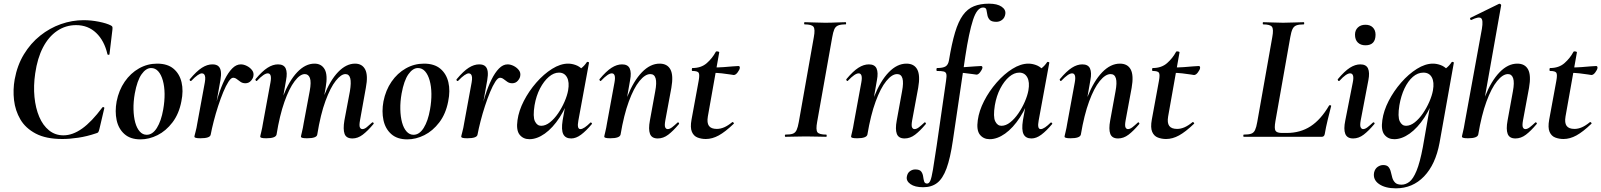

<svg xmlns="http://www.w3.org/2000/svg" viewBox="-20 -746 8731 1047"><path d="M320 12Q231 12 175 -17.5Q119 -47 91 -95Q63 -143 56.5 -200Q50 -257 60 -313Q74 -390 110.5 -450Q147 -510 199 -551.5Q251 -593 312 -614.5Q373 -636 436 -636Q477 -636 519.5 -627.5Q562 -619 585 -607Q592 -603 593 -599Q594 -595 593 -584L577 -450Q577 -447 572 -447Q567 -447 566 -450Q549 -524 504.5 -566.5Q460 -609 395 -609Q338 -609 291.5 -577.5Q245 -546 214.5 -487.5Q184 -429 172 -346Q162 -278 168 -217Q174 -156 194 -109Q214 -62 247.5 -35Q281 -8 326 -8Q376 -8 428 -45Q480 -82 538 -160Q541 -164 545.5 -161.5Q550 -159 549 -157L522 -42Q519 -30 516 -25.5Q513 -21 504 -19Q454 -2 406.5 5Q359 12 320 12Z M746 14Q691 14 658.5 -15Q626 -44 616 -91Q606 -138 616 -193Q628 -254 660 -300.5Q692 -347 738 -373Q784 -399 837 -399Q893 -399 926 -371.5Q959 -344 970 -297.5Q981 -251 969 -193Q956 -125 920.5 -78.5Q885 -32 839 -9Q793 14 746 14ZM780 -11Q812 -11 835.5 -48.5Q859 -86 870 -149Q878 -194 877.5 -234.5Q877 -275 868 -307Q859 -339 843 -357Q827 -375 804 -375Q776 -375 752 -341Q728 -307 715 -236Q707 -191 708 -150Q709 -109 717.5 -78Q726 -47 742 -29Q758 -11 780 -11Z M1129 -12 1119 -13Q1129 -66 1142 -120.5Q1155 -175 1170.5 -224Q1186 -273 1205 -311.5Q1224 -350 1246 -372.5Q1268 -395 1293 -395Q1309 -395 1326 -386.5Q1343 -378 1354 -364Q1365 -350 1362 -333Q1361 -320 1349 -306Q1337 -292 1318 -292Q1303 -292 1292 -299.5Q1281 -307 1271.5 -314.5Q1262 -322 1251 -322Q1240 -322 1226 -300.5Q1212 -279 1197.5 -244Q1183 -209 1169.5 -167.5Q1156 -126 1145.5 -85Q1135 -44 1129 -12ZM1073 8Q1054 8 1047 5.5Q1040 3 1040 0Q1040 -4 1046 -26Q1052 -48 1056 -74L1097 -297Q1100 -314 1099 -324.5Q1098 -335 1093.5 -340.5Q1089 -346 1081 -346Q1072 -346 1057.5 -336Q1043 -326 1024 -306Q1020 -302 1016 -306.5Q1012 -311 1016 -315Q1052 -358 1081 -376.5Q1110 -395 1138 -395Q1160 -395 1171 -385Q1182 -375 1184.5 -356Q1187 -337 1182 -309L1129 -12Q1126 8 1073 8Z M1902 9Q1868 9 1859 -16Q1850 -41 1858 -89L1888 -248Q1896 -296 1890 -319Q1884 -342 1864 -342Q1840 -342 1811 -305.5Q1782 -269 1755 -196Q1728 -123 1710 -12L1692 -13Q1712 -135 1746 -221.5Q1780 -308 1824 -353.5Q1868 -399 1916 -399Q1955 -399 1971.5 -367Q1988 -335 1975 -267L1943 -89Q1938 -61 1942.5 -51.5Q1947 -42 1956 -42Q1967 -42 1979.5 -52Q1992 -62 2008 -77Q2012 -81 2016 -77Q2020 -73 2016 -69Q1985 -32 1958 -11.5Q1931 9 1902 9ZM1432 8Q1413 8 1406 5.5Q1399 3 1399 0Q1399 -4 1404.5 -26Q1410 -48 1414 -74L1455 -297Q1464 -346 1440 -346Q1430 -346 1415.5 -336Q1401 -326 1382 -306Q1379 -302 1375 -306.5Q1371 -311 1374 -315Q1410 -358 1439 -376.5Q1468 -395 1496 -395Q1528 -395 1538 -372.5Q1548 -350 1540 -309L1488 -12Q1483 8 1432 8ZM1654 8Q1635 8 1628 5.5Q1621 3 1621 0Q1621 -4 1626.5 -26Q1632 -48 1636 -74L1669 -250Q1678 -299 1670 -320.5Q1662 -342 1642 -342Q1616 -342 1586.5 -303Q1557 -264 1531 -190.5Q1505 -117 1488 -12L1470 -13Q1489 -132 1522.5 -218.5Q1556 -305 1600.5 -352Q1645 -399 1695 -399Q1733 -399 1750.5 -368Q1768 -337 1756 -269L1710 -12Q1707 8 1654 8Z M2201 14Q2146 14 2113.5 -15Q2081 -44 2071 -91Q2061 -138 2071 -193Q2083 -254 2115 -300.5Q2147 -347 2193 -373Q2239 -399 2292 -399Q2348 -399 2381 -371.5Q2414 -344 2425 -297.5Q2436 -251 2424 -193Q2411 -125 2375.5 -78.5Q2340 -32 2294 -9Q2248 14 2201 14ZM2235 -11Q2267 -11 2290.5 -48.5Q2314 -86 2325 -149Q2333 -194 2332.5 -234.5Q2332 -275 2323 -307Q2314 -339 2298 -357Q2282 -375 2259 -375Q2231 -375 2207 -341Q2183 -307 2170 -236Q2162 -191 2163 -150Q2164 -109 2172.5 -78Q2181 -47 2197 -29Q2213 -11 2235 -11Z M2584 -12 2574 -13Q2584 -66 2597 -120.5Q2610 -175 2625.5 -224Q2641 -273 2660 -311.5Q2679 -350 2701 -372.5Q2723 -395 2748 -395Q2764 -395 2781 -386.5Q2798 -378 2809 -364Q2820 -350 2817 -333Q2816 -320 2804 -306Q2792 -292 2773 -292Q2758 -292 2747 -299.5Q2736 -307 2726.5 -314.5Q2717 -322 2706 -322Q2695 -322 2681 -300.5Q2667 -279 2652.5 -244Q2638 -209 2624.5 -167.5Q2611 -126 2600.5 -85Q2590 -44 2584 -12ZM2528 8Q2509 8 2502 5.5Q2495 3 2495 0Q2495 -4 2501 -26Q2507 -48 2511 -74L2552 -297Q2555 -314 2554 -324.5Q2553 -335 2548.5 -340.5Q2544 -346 2536 -346Q2527 -346 2512.5 -336Q2498 -326 2479 -306Q2475 -302 2471 -306.5Q2467 -311 2471 -315Q2507 -358 2536 -376.5Q2565 -395 2593 -395Q2615 -395 2626 -385Q2637 -375 2639.5 -356Q2642 -337 2637 -309L2584 -12Q2581 8 2528 8Z M2867 13Q2833 13 2813.5 -11.5Q2794 -36 2802 -91Q2809 -142 2836.5 -195.5Q2864 -249 2904.5 -295.5Q2945 -342 2990.5 -370.5Q3036 -399 3078 -399Q3098 -399 3119 -391.5Q3140 -384 3155.5 -367.5Q3171 -351 3173 -324L3113 -357Q3130 -359 3148.5 -373Q3167 -387 3180 -407Q3182 -410 3187.5 -408Q3193 -406 3192 -404L3134 -89Q3125 -42 3145 -42Q3155 -42 3169 -51.5Q3183 -61 3199 -77Q3202 -80 3206 -76Q3210 -72 3207 -69Q3176 -32 3148.5 -11.5Q3121 9 3095 9Q3063 9 3051.5 -14.5Q3040 -38 3048 -89L3073 -229L3094 -246Q3070 -164 3032 -106Q2994 -48 2951 -17.5Q2908 13 2867 13ZM2931 -60Q2955 -60 2979 -79Q3003 -98 3023.5 -128Q3044 -158 3058.5 -191.5Q3073 -225 3078 -253Q3086 -298 3072 -324Q3058 -350 3028 -350Q3000 -350 2973 -327Q2946 -304 2925 -264Q2904 -224 2895 -172Q2885 -109 2897 -84.5Q2909 -60 2931 -60Z M3567 9Q3534 9 3524.5 -16Q3515 -41 3524 -89L3553 -248Q3571 -342 3526 -342Q3498 -342 3467 -304Q3436 -266 3409 -192.5Q3382 -119 3364 -12L3346 -13Q3366 -132 3400.5 -218.5Q3435 -305 3480.5 -352Q3526 -399 3577 -399Q3619 -399 3636 -367Q3653 -335 3641 -267L3608 -89Q3603 -61 3607.5 -51.5Q3612 -42 3621 -42Q3632 -42 3645 -52Q3658 -62 3674 -77Q3677 -81 3681 -77Q3685 -73 3682 -69Q3651 -32 3624 -11.5Q3597 9 3567 9ZM3308 8Q3289 8 3282 5.5Q3275 3 3275 0Q3275 -4 3280.5 -26Q3286 -48 3290 -74L3331 -297Q3340 -346 3316 -346Q3306 -346 3291.5 -336Q3277 -326 3258 -306Q3255 -302 3251 -306.5Q3247 -311 3250 -315Q3286 -358 3315 -376.5Q3344 -395 3372 -395Q3404 -395 3414 -372.5Q3424 -350 3416 -309L3364 -12Q3359 8 3308 8Z M3829 12Q3805 12 3784 4Q3763 -4 3753 -27Q3743 -50 3751 -94L3790 -306Q3796 -339 3790 -349Q3784 -359 3756 -359Q3752 -359 3752.5 -367Q3753 -375 3756 -375Q3804 -375 3834.5 -402Q3865 -429 3883 -463Q3885 -467 3894 -465.5Q3903 -464 3902 -460L3840 -111Q3834 -76 3846 -59.5Q3858 -43 3889 -43Q3909 -43 3929.5 -52Q3950 -61 3973 -80Q3975 -82 3979.5 -78Q3984 -74 3981 -71Q3935 -27 3899.5 -7.5Q3864 12 3829 12ZM3981 -337Q3980 -337 3961.5 -340Q3943 -343 3916.5 -346Q3890 -349 3862 -349L3864 -378Q3898 -378 3926 -380Q3954 -382 3975 -384Q3996 -386 4007 -386Q4012 -386 4013.5 -382Q4015 -378 4014 -374Q4013 -366 4002.5 -351.5Q3992 -337 3981 -337Z M4263 0Q4260 0 4260 -6Q4260 -12 4263 -12Q4290 -12 4303.5 -17Q4317 -22 4324 -37Q4331 -52 4336 -81L4418 -544Q4426 -587 4416 -600Q4406 -613 4368 -613Q4365 -613 4365 -619Q4365 -625 4368 -625Q4391 -625 4419 -623.5Q4447 -622 4478 -622Q4513 -622 4541 -623.5Q4569 -625 4591 -625Q4594 -625 4594 -619Q4594 -613 4591 -613Q4564 -613 4550 -607Q4536 -601 4529.5 -586Q4523 -571 4518 -542L4436 -81Q4428 -38 4437.5 -25Q4447 -12 4486 -12Q4488 -12 4488 -6Q4488 0 4486 0Q4464 0 4436 -1Q4408 -2 4374 -2Q4343 -2 4314.5 -1Q4286 0 4263 0Z M4913 9Q4880 9 4870.5 -16Q4861 -41 4870 -89L4899 -248Q4917 -342 4872 -342Q4844 -342 4813 -304Q4782 -266 4755 -192.5Q4728 -119 4710 -12L4692 -13Q4712 -132 4746.5 -218.5Q4781 -305 4826.5 -352Q4872 -399 4923 -399Q4965 -399 4982 -367Q4999 -335 4987 -267L4954 -89Q4949 -61 4953.5 -51.5Q4958 -42 4967 -42Q4978 -42 4991 -52Q5004 -62 5020 -77Q5023 -81 5027 -77Q5031 -73 5028 -69Q4997 -32 4970 -11.5Q4943 9 4913 9ZM4654 8Q4635 8 4628 5.5Q4621 3 4621 0Q4621 -4 4626.5 -26Q4632 -48 4636 -74L4677 -297Q4686 -346 4662 -346Q4652 -346 4637.5 -336Q4623 -326 4604 -306Q4601 -302 4597 -306.5Q4593 -311 4596 -315Q4632 -358 4661 -376.5Q4690 -395 4718 -395Q4750 -395 4760 -372.5Q4770 -350 4762 -309L4710 -12Q4705 8 4654 8Z M5014 275Q4969 275 4945 258Q4921 241 4925 218Q4928 198 4941.5 188Q4955 178 4971 178Q4995 178 5003.5 189.5Q5012 201 5014 216.5Q5016 232 5019.5 243.5Q5023 255 5036 255Q5046 255 5053 239.5Q5060 224 5067.5 179Q5075 134 5088 47L5139 -306Q5143 -331 5140.5 -342Q5138 -353 5126.5 -356Q5115 -359 5090 -359Q5086 -359 5086.5 -367Q5087 -375 5090 -375Q5122 -375 5136.5 -384Q5151 -393 5155 -418Q5170 -509 5188 -569Q5206 -629 5231 -663.5Q5256 -698 5291 -712Q5326 -726 5373 -726Q5418 -726 5442 -709.5Q5466 -693 5462 -669Q5459 -649 5445 -638Q5431 -627 5413 -627Q5386 -627 5376 -639Q5366 -651 5364 -666Q5362 -681 5359 -693Q5356 -705 5341 -705Q5308 -705 5286 -637.5Q5264 -570 5244 -439L5176 21Q5162 117 5141.5 172.5Q5121 228 5090.5 251.5Q5060 275 5014 275ZM5305 -339Q5304 -339 5284 -342Q5264 -345 5236.5 -348Q5209 -351 5185 -351L5187 -378Q5210 -378 5240 -380Q5270 -382 5295.5 -384Q5321 -386 5330 -386Q5335 -386 5336.5 -382Q5338 -378 5337 -374Q5335 -366 5325 -352.5Q5315 -339 5305 -339Z M5377 13Q5343 13 5323.5 -11.5Q5304 -36 5312 -91Q5319 -142 5346.5 -195.5Q5374 -249 5414.5 -295.5Q5455 -342 5500.5 -370.5Q5546 -399 5588 -399Q5608 -399 5629 -391.5Q5650 -384 5665.5 -367.5Q5681 -351 5683 -324L5623 -357Q5640 -359 5658.5 -373Q5677 -387 5690 -407Q5692 -410 5697.5 -408Q5703 -406 5702 -404L5644 -89Q5635 -42 5655 -42Q5665 -42 5679 -51.5Q5693 -61 5709 -77Q5712 -80 5716 -76Q5720 -72 5717 -69Q5686 -32 5658.5 -11.5Q5631 9 5605 9Q5573 9 5561.5 -14.5Q5550 -38 5558 -89L5583 -229L5604 -246Q5580 -164 5542 -106Q5504 -48 5461 -17.5Q5418 13 5377 13ZM5441 -60Q5465 -60 5489 -79Q5513 -98 5533.5 -128Q5554 -158 5568.5 -191.5Q5583 -225 5588 -253Q5596 -298 5582 -324Q5568 -350 5538 -350Q5510 -350 5483 -327Q5456 -304 5435 -264Q5414 -224 5405 -172Q5395 -109 5407 -84.5Q5419 -60 5441 -60Z M6077 9Q6044 9 6034.5 -16Q6025 -41 6034 -89L6063 -248Q6081 -342 6036 -342Q6008 -342 5977 -304Q5946 -266 5919 -192.5Q5892 -119 5874 -12L5856 -13Q5876 -132 5910.5 -218.5Q5945 -305 5990.5 -352Q6036 -399 6087 -399Q6129 -399 6146 -367Q6163 -335 6151 -267L6118 -89Q6113 -61 6117.5 -51.5Q6122 -42 6131 -42Q6142 -42 6155 -52Q6168 -62 6184 -77Q6187 -81 6191 -77Q6195 -73 6192 -69Q6161 -32 6134 -11.5Q6107 9 6077 9ZM5818 8Q5799 8 5792 5.5Q5785 3 5785 0Q5785 -4 5790.5 -26Q5796 -48 5800 -74L5841 -297Q5850 -346 5826 -346Q5816 -346 5801.5 -336Q5787 -326 5768 -306Q5765 -302 5761 -306.5Q5757 -311 5760 -315Q5796 -358 5825 -376.5Q5854 -395 5882 -395Q5914 -395 5924 -372.5Q5934 -350 5926 -309L5874 -12Q5869 8 5818 8Z M6339 12Q6315 12 6294 4Q6273 -4 6263 -27Q6253 -50 6261 -94L6300 -306Q6306 -339 6300 -349Q6294 -359 6266 -359Q6262 -359 6262.5 -367Q6263 -375 6266 -375Q6314 -375 6344.5 -402Q6375 -429 6393 -463Q6395 -467 6404 -465.5Q6413 -464 6412 -460L6350 -111Q6344 -76 6356 -59.5Q6368 -43 6399 -43Q6419 -43 6439.5 -52Q6460 -61 6483 -80Q6485 -82 6489.5 -78Q6494 -74 6491 -71Q6445 -27 6409.5 -7.5Q6374 12 6339 12ZM6491 -337Q6490 -337 6471.5 -340Q6453 -343 6426.5 -346Q6400 -349 6372 -349L6374 -378Q6408 -378 6436 -380Q6464 -382 6485 -384Q6506 -386 6517 -386Q6522 -386 6523.5 -382Q6525 -378 6524 -374Q6523 -366 6512.5 -351.5Q6502 -337 6491 -337Z M6762 0Q6760 0 6760 -6Q6760 -12 6762 -12Q6789 -12 6803 -17Q6817 -22 6824 -37Q6831 -52 6836 -81L6918 -544Q6926 -587 6916 -600Q6906 -613 6868 -613Q6866 -613 6866 -619Q6866 -625 6868 -625Q6891 -625 6918.5 -623.5Q6946 -622 6977 -622Q7009 -622 7038.5 -623.5Q7068 -625 7090 -625Q7092 -625 7092 -619Q7092 -613 7090 -613Q7063 -613 7049 -607.5Q7035 -602 7028 -587Q7021 -572 7016 -543L6935 -85Q6928 -45 6935.5 -33Q6943 -21 6971 -21H6997Q7071 -21 7127 -57.5Q7183 -94 7228 -171Q7230 -173 7235 -172Q7240 -171 7239 -168Q7231 -137 7220.5 -94Q7210 -51 7204 -15Q7201 0 7188 0Z M7359 9Q7326 9 7316 -16Q7306 -41 7316 -89L7357 -297Q7367 -346 7342 -346Q7332 -346 7317.5 -336Q7303 -326 7285 -306Q7281 -302 7277 -306.5Q7273 -311 7276 -315Q7312 -358 7341 -376.5Q7370 -395 7398 -395Q7430 -395 7440 -372.5Q7450 -350 7442 -309L7400 -89Q7395 -61 7400 -51.5Q7405 -42 7413 -42Q7424 -42 7437 -52Q7450 -62 7466 -77Q7470 -81 7474 -77Q7478 -73 7474 -69Q7443 -32 7416 -11.5Q7389 9 7359 9ZM7426 -499Q7400 -499 7384.5 -514Q7369 -529 7369 -557Q7369 -581 7384.5 -596Q7400 -611 7426 -611Q7452 -611 7466.5 -596Q7481 -581 7481 -557Q7481 -499 7426 -499Z M7592 281Q7534 281 7500 257.5Q7466 234 7473 195Q7478 174 7492.5 164Q7507 154 7523 154Q7543 154 7552 165Q7561 176 7564.5 192Q7568 208 7572.5 223.5Q7577 239 7588 250Q7599 261 7623 261Q7645 261 7665.5 245.5Q7686 230 7704.5 185.5Q7723 141 7739 56L7789 -229L7810 -246Q7786 -164 7748 -106Q7710 -48 7667 -17.5Q7624 13 7583 13Q7549 13 7529.5 -11.5Q7510 -36 7518 -91Q7525 -142 7552.5 -195.5Q7580 -249 7620.5 -295.5Q7661 -342 7706.5 -370.5Q7752 -399 7794 -399Q7814 -399 7835 -391.5Q7856 -384 7871.5 -367.5Q7887 -351 7889 -324L7829 -357Q7846 -359 7864.5 -373Q7883 -387 7896 -407Q7898 -410 7903.5 -408Q7909 -406 7908 -404L7830 33Q7808 151 7745.5 216Q7683 281 7592 281ZM7647 -60Q7671 -60 7695 -79Q7719 -98 7739.5 -128Q7760 -158 7774.5 -191.5Q7789 -225 7794 -253Q7802 -298 7788 -324Q7774 -350 7742 -350Q7711 -350 7684.5 -327Q7658 -304 7639 -264Q7620 -224 7611 -172Q7601 -109 7613 -84.5Q7625 -60 7647 -60Z M7985 8Q7966 8 7959 5.5Q7952 3 7952 0Q7952 -4 7957.5 -26Q7963 -48 7967 -74L8061 -589Q8069 -637 8056.5 -647Q8044 -657 8003 -637Q7999 -636 7997 -642Q7995 -648 7999 -649L8154 -725Q8159 -727 8163 -723Q8167 -719 8166 -717L8041 -12Q8036 8 7985 8ZM8244 9Q8211 9 8201.5 -16Q8192 -41 8201 -89L8230 -248Q8239 -296 8231.5 -319Q8224 -342 8203 -342Q8175 -342 8144 -304Q8113 -266 8086 -192.5Q8059 -119 8041 -12L8023 -13Q8043 -132 8077.5 -218.5Q8112 -305 8157.5 -352Q8203 -399 8254 -399Q8296 -399 8313 -367Q8330 -335 8318 -267L8285 -89Q8280 -61 8284.5 -51.5Q8289 -42 8298 -42Q8309 -42 8322 -52Q8335 -62 8351 -77Q8354 -81 8358.5 -77Q8363 -73 8359 -69Q8328 -32 8301 -11.5Q8274 9 8244 9Z M8506 12Q8482 12 8461 4Q8440 -4 8430 -27Q8420 -50 8428 -94L8467 -306Q8473 -339 8467 -349Q8461 -359 8433 -359Q8429 -359 8429.5 -367Q8430 -375 8433 -375Q8481 -375 8511.5 -402Q8542 -429 8560 -463Q8562 -467 8571 -465.5Q8580 -464 8579 -460L8517 -111Q8511 -76 8523 -59.5Q8535 -43 8566 -43Q8586 -43 8606.5 -52Q8627 -61 8650 -80Q8652 -82 8656.5 -78Q8661 -74 8658 -71Q8612 -27 8576.5 -7.5Q8541 12 8506 12ZM8658 -337Q8657 -337 8638.5 -340Q8620 -343 8593.5 -346Q8567 -349 8539 -349L8541 -378Q8575 -378 8603 -380Q8631 -382 8652 -384Q8673 -386 8684 -386Q8689 -386 8690.5 -382Q8692 -378 8691 -374Q8690 -366 8679.5 -351.5Q8669 -337 8658 -337Z"/></svg>

Font: Cormorant Infant Light
Style: Bold Italic
Weight: 700
Italic angle: -10°
Version: Version 4.001